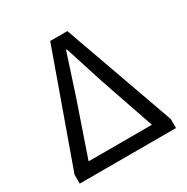

<svg xmlns="http://www.w3.org/2000/svg" viewBox="-167 -876 991 1019"><g transform="rotate(-30 328.5 -367.0)"><path d="M33 0H623V-55L381 -734H276L33 -55ZM133 -79 248 -414 325 -651H330L406 -414L521 -79Z"/></g></svg>

Font: Noto Sans JP
Style: Regular
Weight: 400
Designer: Ryoko NISHIZUKA  (kana, bopomofo & ideographs); Paul D. Hunt (Latin, Greek & Cyrillic); Sandoll Communications , Soo-you
Foundry: Adobe
Version: Version 2.002;hotconv 1.0.116;makeotfexe 2.5.65601